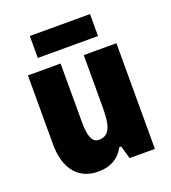

<svg xmlns="http://www.w3.org/2000/svg" viewBox="-135 -833 842 944"><g transform="rotate(-20 285.5 -361.0)"><path d="M444 -732H129V-617H444ZM517 -553H346V-289C346 -194 337 -136 274 -136C238 -136 225 -174 225 -248V-553H54V-193C54 -60 118 10 219 10C281 10 327 -15 356 -68H365L385 0H517Z"/></g></svg>

Font: Noto Sans Devanagari UI Condensed Black
Style: Regular
Weight: 900
Width: 3
Designer: Jelle Bosma - Monotype Design Team
Foundry: Monotype Imaging Inc.
Version: Version 2.004